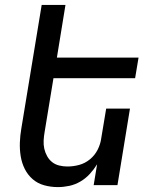

<svg xmlns="http://www.w3.org/2000/svg" viewBox="-20 -755 640 783"><path d="M216 8Q187 8 160 0.5Q133 -7 113 -24.5Q93 -42 81 -66Q69 -90 64.5 -117.5Q60 -145 61 -173.5Q62 -202 67 -231L150 -735H247L212 -520H545L531 -436H198L162 -217Q159 -200 158 -182.5Q157 -165 160.5 -149Q164 -133 172 -118.5Q180 -104 192.5 -94Q205 -84 221.5 -80Q238 -76 255 -76Q279 -76 303 -82.5Q327 -89 347 -105.5Q367 -122 378.5 -145Q390 -168 393 -192L413 -312H510L459 0H362L376 -85Q363 -64 346 -45.5Q329 -27 307.5 -14.5Q286 -2 262.5 3Q239 8 216 8Z"/></svg>

Font: Iosevka Medium Extended
Style: Italic
Weight: 500
Width: 7
Italic angle: -9°
Monospace: yes
Designer: Belleve Invis
Foundry: Belleve Invis
Version: Version 32.5.0; ttfautohint (v1.8.4)